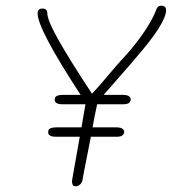

<svg xmlns="http://www.w3.org/2000/svg" viewBox="-20 -668 614 674"><path d="M246 -14Q237 -14 234.5 -21Q232 -28 233 -35L260 -188H176Q149 -188 149 -204Q149 -214 157 -217.5Q165 -221 178 -221H266L280 -302H199Q172 -302 172 -318Q172 -328 180 -331.5Q188 -335 201 -335H263Q112 -566 112 -621Q112 -638 129 -638Q146 -638 146 -622Q146 -597 186.5 -525.5Q227 -454 303 -339Q326 -363 357.5 -401Q389 -439 434 -488Q505 -572 529 -635Q533 -648 546 -648Q563 -648 563 -632Q563 -587 457 -465Q437 -441 409 -409.5Q381 -378 344 -335H409Q427 -335 433 -330Q439 -325 439 -319Q439 -313 433.5 -307.5Q428 -302 413 -302H321Q316 -279 312 -259Q308 -239 305 -221H386Q404 -221 410 -216Q416 -211 416 -205Q416 -199 410.5 -193.5Q405 -188 390 -188H299Q289 -137 283.5 -109Q278 -81 275 -66Q272 -51 270 -38Q269 -28 261.5 -21Q254 -14 246 -14Z"/></svg>

Font: Send Flowers
Style: Regular
Weight: 400
Designer: Robert E. Leuschke
Foundry: Robert E. Leuschke
Version: Version 1.010; ttfautohint (v1.8.4.7-5d5b)